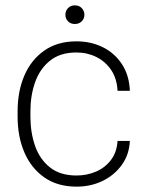

<svg xmlns="http://www.w3.org/2000/svg" viewBox="-20 -694 553 724"><path d="M269 9.8Q196.8 9.8 147.2 -24.9Q97.7 -59.6 72 -119.1Q46.4 -178.7 46.4 -253.9V-274.4Q46.4 -350.1 72 -409.4Q97.7 -468.8 147.2 -503.4Q196.8 -538.1 268.1 -538.1Q323.2 -538.1 367.9 -515.9Q412.6 -493.7 439.9 -451.9Q467.3 -410.2 469.7 -351.6H423.3Q420.9 -397.5 399.4 -429.7Q377.9 -461.9 343.5 -479Q309.1 -496.1 268.1 -496.1Q207 -496.1 168.7 -465.3Q130.4 -434.6 112.5 -384.3Q94.7 -334 94.7 -274.4V-253.9Q94.7 -194.3 112.3 -143.8Q129.9 -93.3 168.5 -62.7Q207 -32.2 269 -32.2Q307.1 -32.2 341.3 -46.6Q375.5 -61 397.9 -90.1Q420.4 -119.1 423.3 -162.6H469.7Q467.3 -110.8 439.2 -72Q411.1 -33.2 366.7 -11.7Q322.3 9.8 269 9.8ZM262.2 -603.5Q246.1 -603.5 236.3 -613.8Q226.6 -624 226.6 -638.2Q226.6 -652.8 236.3 -663.3Q246.1 -673.8 262.2 -673.8Q278.3 -673.8 288.3 -663.3Q298.3 -652.8 298.3 -638.2Q298.3 -624 288.3 -613.8Q278.3 -603.5 262.2 -603.5Z"/></svg>

Font: Heebo ExtraLight
Style: Regular
Weight: 250
Designer: Oded Ezer
Foundry: Ezer Type House
Version: Version 3.100